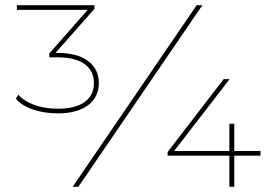

<svg xmlns="http://www.w3.org/2000/svg" viewBox="-20 -720 1060 740"><path d="M203 -283C307 -283 361 -331 361 -400C361 -469 307 -516 203 -516H194L344 -686V-700H45V-682H318L170 -514V-499H202C297 -499 342 -460 342 -400C342 -340 297 -301 203 -301C132 -301 77 -324 51 -355L41 -340C68 -306 130 -283 203 -283ZM760 -700H738L260 0H282ZM984 -120V-138H883V-243H864V-138H651L865 -415H842L626 -134V-120H864V0H883V-120Z"/></svg>

Font: Montserrat-Alt1 Thin
Style: Regular
Weight: 100
Designer: Differentunic
Foundry: Differentunic
Version: Version 7.222